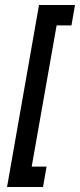

<svg xmlns="http://www.w3.org/2000/svg" viewBox="-20 -743 318 763"><path d="M8 0 135 -723H278L264 -642H205L106 -81H165L151 0Z"/></svg>

Font: Jura
Style: Bold Italic
Weight: 700
Designer: Ed Merritt
Foundry: Ten by Twenty
Version: Version 1.007